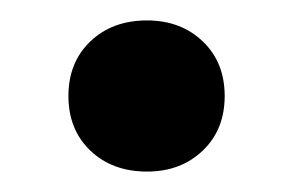

<svg xmlns="http://www.w3.org/2000/svg" viewBox="-20 -396 286 188"><path d="M124 -228Q90 -228 68.5 -248.5Q47 -269 47 -302Q47 -335 68.5 -355.5Q90 -376 124 -376Q157 -376 178.5 -355.5Q200 -335 200 -302Q200 -269 178.5 -248.5Q157 -228 124 -228Z"/></svg>

Font: Junicode
Style: Bold
Weight: 700
Designer: Peter S. Baker
Version: Version 2.100; ttfautohint (v1.8.4)